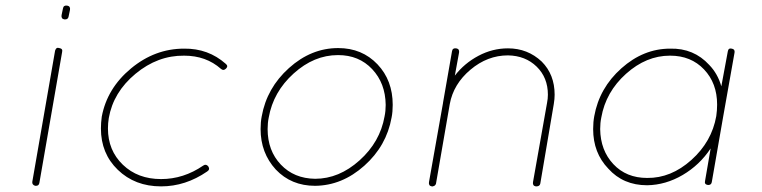

<svg xmlns="http://www.w3.org/2000/svg" viewBox="-20 -661 2709 683"><path d="M105 0Q93 -4 95 -15L176 -481Q180 -494 191 -490Q204 -488 201 -476L120 -10Q118 0 108 0ZM212 -592H209Q197 -594 199 -607L204 -631Q206 -643 219 -641Q231 -639 229 -626L224 -602Q222 -592 212 -592Z M339 -204Q339 -224 342 -246Q361 -347 446 -417.5Q531 -488 635 -488Q721 -489 783 -434Q793 -426 784 -417Q775 -408 766 -416Q713 -463 635 -463Q541 -464 462 -398.5Q383 -333 367 -241Q364 -223 364 -204Q364 -126 417 -75Q470 -24 553 -24Q633 -24 703 -72Q713 -79 721 -69Q728 -58 717 -51Q640 2 553 2Q460 2 399 -57Q339 -115 339 -204Z M1377 -288Q1377 -263 1373 -243L1361 -245L1373 -243Q1355 -142 1276 -71.5Q1197 -1 1101 0Q1016 0 961 -58Q907 -117 907 -202Q907 -227 911 -247Q929 -348 1008 -419Q1087 -490 1183 -490Q1268 -490 1323 -432Q1377 -375 1377 -288ZM1348 -247Q1352 -266 1352 -288Q1351 -365 1304 -415Q1257 -465 1183 -465H1182Q1097 -465 1024.5 -399.5Q952 -334 936 -243Q932 -224 932 -202Q932 -125 979 -75.5Q1026 -26 1101 -25Q1186 -25 1259 -90.5Q1332 -156 1348 -247Z M1876 -13 1926 -295Q1929 -310 1929 -324Q1929 -385 1889 -424Q1849 -463 1787 -464Q1714 -464 1653.5 -413Q1593 -362 1580 -291L1531 -8Q1531 -6 1529 -4Q1529 -3 1528 -3Q1528 -1 1526 -1L1525 0Q1524 1 1522 1Q1521 2 1520 2H1518H1516Q1504 0 1506 -13L1556 -295V-296L1588 -479Q1590 -491 1603 -489Q1615 -487 1613 -474L1598 -392Q1632 -436 1682 -462.5Q1732 -489 1787 -489Q1857 -489 1907 -442Q1953 -396 1953 -324Q1953 -309 1950 -291L1902 -8Q1900 2 1888 2H1886Q1874 0 1876 -13Z M2282 -2Q2197 -2 2144 -61Q2090 -117 2090 -202Q2090 -227 2094 -248Q2112 -348 2190.5 -418Q2269 -488 2364 -488Q2448 -490 2503 -430Q2533 -399 2546 -354L2569 -478Q2571 -491 2583 -488Q2595 -486 2593 -474L2552 -243L2512 -13Q2510 -3 2500 -3H2498Q2485 -5 2488 -17L2508 -133Q2469 -74 2408.5 -38.5Q2348 -3 2282 -2ZM2119 -243Q2115 -224 2115 -202Q2116 -126 2162 -77Q2208 -28 2282 -28Q2367 -27 2439.5 -92Q2512 -157 2528 -248Q2531 -269 2531 -289Q2531 -365 2484.5 -414Q2438 -463 2364 -463H2363Q2279 -463 2207 -398.5Q2135 -334 2119 -243Z"/></svg>

Font: Quicksand
Style: Light Italic
Weight: 300
Italic angle: -12°
Designer: Andrew Paglinawan
Foundry: Andrew Paglinawan
Version: 1.002